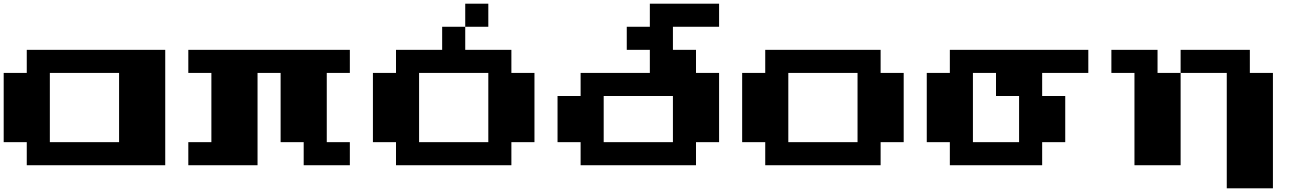

<svg xmlns="http://www.w3.org/2000/svg" viewBox="-20 -1020 7040 1040"><path d="M125 -125V-250H0V-625H125V-750H875V-125ZM250 -250H625V-625H250Z M1000 -125V-250H1125V-625H1000V-750H1875V-625H1750V-250H1875V-125H1625V-250H1500V-625H1375V-125Z M2625 -875H2500V-1000H2625ZM2875 -625V-250H2750V-125H2125V-250H2000V-625H2125V-750H2375V-875H2500V-750H2750V-625ZM2625 -625H2250V-250H2625Z M3125 -125V-250H3000V-500H3125V-625H3500V-750H3375V-875H3500V-1000H3875V-875H3625V-750H3750V-625H3875V-250H3750V-125ZM3250 -250H3625V-500H3250Z M4125 -125V-250H4000V-625H4125V-750H4750V-625H4875V-250H4750V-125ZM4250 -250H4625V-625H4250Z M5125 -125V-250H5000V-625H5125V-750H5875V-625H5625V-500H5750V-250H5625V-125ZM5250 -250H5500V-500H5375V-625H5250Z M6250 -625H6375V-125H6125V-625H6000V-750H6250ZM6875 -625V0H6625V-625H6375V-750H6750V-625Z"/></svg>

Font: Press Start 2P
Style: Regular
Weight: 400
Designer: CodeMan38
Foundry: CodeMan38
Version: Version 3.000